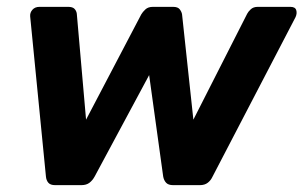

<svg xmlns="http://www.w3.org/2000/svg" viewBox="-20 -540 885 560"><path d="M141 0Q127 0 121 -7Q115 -14 114 -25L68 -492Q67 -503 74.5 -511.5Q82 -520 95 -520H179Q192 -520 197.5 -514Q203 -508 204 -500L231 -191L392 -498Q396 -505 404 -512.5Q412 -520 426 -520H485Q499 -520 504.5 -512.5Q510 -505 511 -498L544 -191L701 -500Q704 -506 711.5 -513Q719 -520 732 -520H827Q841 -520 844 -510.5Q847 -501 842 -490L600 -25Q595 -14 586 -7Q577 0 563 0H485Q471 0 464.5 -7Q458 -14 456 -25L415 -321L256 -25Q250 -14 241 -7Q232 0 217 0Z"/></svg>

Font: Rubik Light SemiBold
Style: Italic
Weight: 600
Italic angle: -12°
Version: Version 2.104